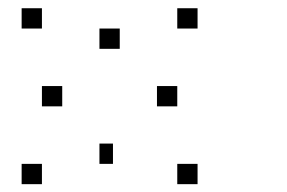

<svg xmlns="http://www.w3.org/2000/svg" viewBox="-20 -487 707 473"><path d="M466.7 -83.3V-33.3H416.7V-83.3ZM258.3 -133.3V-83.3H225V-133.3ZM83.3 -83.3V-33.3H33.3V-83.3ZM416.7 -275V-225H366.7V-275ZM133.3 -275V-225H83.3V-275ZM466.7 -466.7V-416.7H416.7V-466.7ZM275 -416.7V-366.7H225V-416.7ZM83.3 -466.7V-416.7H33.3V-466.7Z"/></svg>

Font: 0xA000-Boxes
Style: Boxes
Weight: 400
Version: Version 0.1